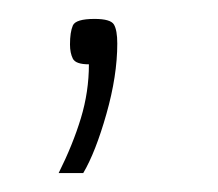

<svg xmlns="http://www.w3.org/2000/svg" viewBox="-20 -74 231 203"><path d="M42 109Q57 79 65.5 51Q74 23 74 -6Q60 -6 57 -12Q54 -18 54 -27Q54 -40 57 -47Q60 -54 80 -54Q97 -54 100.5 -48Q104 -42 104 -28Q104 6 92.5 46.5Q81 87 68 109Z"/></svg>

Font: Smooch Sans
Style: Regular
Weight: 400
Designer: Robert E. Leuschke
Foundry: Robert E. Leuschke
Version: Version 1.010; ttfautohint (v1.8.3)